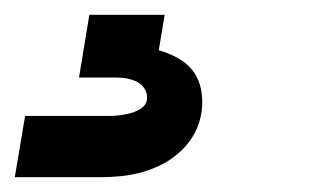

<svg xmlns="http://www.w3.org/2000/svg" viewBox="-28 -20 448 260"><path d="M-8 220 6 137H121Q128 137 135 136Q142 135 149.5 133Q157 131 163.5 126.5Q170 122 171 115Q172 107 168 100.5Q164 94 158 91Q152 88 145 86.5Q138 85 130 85H79L93 0H195L187 48Q201 52 213.5 59Q226 66 234 77Q242 88 244.5 102.5Q247 117 245 131Q243 146 236 159.5Q229 173 217.5 184Q206 195 192.5 202Q179 209 165 213Q151 217 136 218.5Q121 220 107 220Z"/></svg>

Font: Iosevka Aile Heavy Oblique
Style: Regular
Weight: 900
Italic angle: -9°
Designer: Belleve Invis
Foundry: Belleve Invis
Version: Version 31.1.0; ttfautohint (v1.8.4)